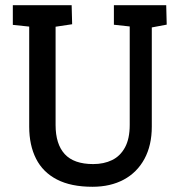

<svg xmlns="http://www.w3.org/2000/svg" viewBox="-20 -711 690 735"><path d="M334 4Q251.6 4 197.9 -23.9Q144.1 -51.7 118 -103.5Q91.8 -155.2 91.8 -226.1V-609.2L29.1 -615.8V-691H254.3L256.2 -618.2L192.8 -608.7V-232.4Q192.8 -159.3 227.8 -121.1Q262.8 -82.9 336.8 -82.9Q377.8 -82.9 409.1 -98.2Q440.4 -113.4 458.5 -146.7Q476.6 -180 476.6 -232.9V-609.7L416 -616.3V-691H616.3L618.2 -616.7L561.1 -606V-226.1Q561.1 -154.8 533 -102.8Q504.8 -50.8 453.8 -23.4Q402.8 4 334 4Z"/></svg>

Font: Kreon Light
Style: Regular
Weight: 300
Designer: Julia Petretta
Foundry: Julia Petretta and Eli Heuer
Version: Version 2.002